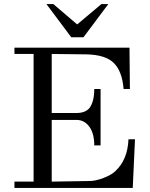

<svg xmlns="http://www.w3.org/2000/svg" viewBox="-20 -923 738 943"><path d="M643 -239H611Q607 -139 547 -83Q528 -64 488.5 -49Q449 -34 421 -34L234 -31V-334H356Q394 -334 418.5 -301Q443 -268 443 -209H474V-486H443Q443 -425 420 -393Q399 -368 356 -368H234V-658L405 -656Q498 -654 539 -613.5Q580 -573 587 -486H618L616 -689H51V-658H145V-31H51V0H632ZM512 -903 390 -740H330L208 -903H242L359 -803L478 -903Z"/></svg>

Font: GFS Didot
Style: Regular
Weight: 400
Designer: Takis Katsoulidis and George D. Matthiopoulos
Foundry: Takis Katsoulidis and George D. Matthiopoulos
Version: Version 1.0